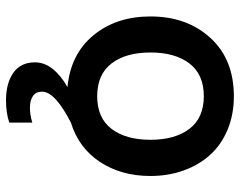

<svg xmlns="http://www.w3.org/2000/svg" viewBox="-98 -474 784 627"><g transform="rotate(90 293.5 -160.0)"><path d="M293.9 -85.9Q364.7 -85.9 400.4 -132.8Q436 -179.7 436 -259.8Q436 -340.3 400.1 -387.2Q364.3 -434.1 293.9 -434.1Q222.7 -434.1 186.8 -387.2Q150.9 -340.3 150.9 -259.8Q150.9 -179.2 186.8 -132.6Q222.7 -85.9 293.9 -85.9ZM33.2 -259.8Q33.2 -378.9 103.3 -455.6Q173.3 -532.2 293.9 -532.2Q354 -532.2 403.6 -511.5Q453.1 -490.7 485.8 -454.1Q518.6 -417.5 536.4 -367.7Q554.2 -317.9 554.2 -259.8Q554.2 -164.6 508.3 -95Q462.4 -25.4 379.9 0Q278.8 51.8 278.8 94.2Q278.8 114.3 293.2 124Q307.6 133.8 332 133.8Q354 133.8 379.9 126V201.2Q348.1 211.9 307.1 211.9Q251.5 211.9 217.3 188Q183.1 164.1 183.1 117.2Q183.1 85.9 205.3 58.6Q227.5 31.2 264.2 11.2Q156.2 1 94.7 -73.7Q33.2 -148.4 33.2 -259.8Z"/></g></svg>

Font: Aspekta 550
Style: Regular
Weight: 550
Designer: Ivo Dolenc
Version: Version 2.000